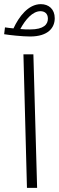

<svg xmlns="http://www.w3.org/2000/svg" viewBox="-39 -906 284 926"><path d="M106 -730C194 -730 225 -773 225 -818C225 -862 196 -886 158 -886C97 -886 52 -825 26 -769C10 -771 -5 -772 -15 -774L-19 -741C5 -737 68 -730 106 -730ZM156 -852C176 -852 192 -841 192 -816C192 -789 173 -764 106 -764C92 -764 76 -764 59 -766C83 -811 118 -852 156 -852ZM91 0H140L122 -644H74Z"/></svg>

Font: Noto Sans Arabic UI XCn Lt
Style: Regular
Weight: 300
Width: 2
Designer: Monotype Design Team, Nadine Chahine and Nizar Qandah
Foundry: Monotype Imaging Inc.
Version: Version 2.010